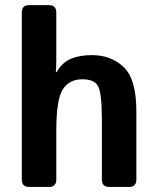

<svg xmlns="http://www.w3.org/2000/svg" viewBox="-20 -741 626 761"><path d="M95.7 0Q66.4 0 66.4 -29.3V-691.4Q66.4 -720.7 95.7 -720.7H173.8Q203.1 -720.7 203.1 -691.4V-494.1Q203.1 -474.6 201.2 -455.1H204.1Q226.6 -493.7 261.2 -508.1Q295.9 -522.5 344.7 -522.5Q420.9 -522.5 470.7 -474.6Q520.5 -426.8 520.5 -299.8V-29.3Q520.5 0 491.2 0H413.1Q383.8 0 383.8 -29.3V-264.6Q383.8 -371.1 369.1 -398.9Q354.5 -426.8 306.2 -426.8Q254.9 -426.8 229 -387Q203.1 -347.2 203.1 -221.7V-29.3Q203.1 0 173.8 0Z"/></svg>

Font: Istok
Style: Bold
Weight: 700
Designer: Andrey V. Panov
Foundry: Andrey V. Panov
Version: Version 1.0.1